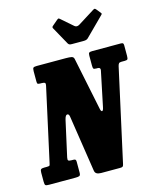

<svg xmlns="http://www.w3.org/2000/svg" viewBox="-188 -1106 1008 1221"><g transform="rotate(-15 316.0 -496.0)"><path d="M104 -636.5H98Q85.5 -636.5 81 -639.2Q76.5 -642 76.5 -654V-722.5Q76.5 -741 81.8 -745.5Q87 -750 104.5 -750H296Q320 -750 333 -747.2Q346 -744.5 349 -730.5L420.5 -383.5Q424 -365 431.5 -365Q435 -365 438.2 -371.2Q441.5 -377.5 444.5 -394L491 -617.5Q495 -636.5 474.5 -636.5H465.5Q450 -636.5 447 -641.5Q444 -646.5 444 -662.5V-727Q444 -743 449.8 -746.5Q455.5 -750 470.5 -750H657.5Q668 -750 671.8 -746.5Q675.5 -743 675.5 -732V-664Q675.5 -645 671 -640.8Q666.5 -636.5 653 -636.5H632.5Q619 -636.5 614.5 -631.5Q610 -626.5 607 -614.5L472.5 -4Q470 7.5 465.2 10.5Q460.5 13.5 448 13.5H324Q305.5 13.5 294.8 7.2Q284 1 282 -15L225.5 -384.5Q223 -402 211.5 -402Q199.5 -402 192.5 -372L140.5 -138Q137 -122 142.2 -117.8Q147.5 -113.5 164 -113.5H174.5Q184.5 -113.5 188.2 -110Q192 -106.5 192 -96V-24Q192 -6.5 183.8 -3.2Q175.5 0 160 0H-15Q-33.5 0 -38.8 -4.2Q-44 -8.5 -44 -27.5V-86.5Q-44 -103 -39 -108.2Q-34 -113.5 -17.5 -113.5H1Q17 -113.5 19.2 -118.2Q21.5 -123 24.5 -138L128.5 -611.5Q132.5 -629 126.5 -632.8Q120.5 -636.5 104 -636.5ZM331.5 -837 266 -955Q261 -963.5 272 -971.5L306 -1000.5Q313.5 -1006 316 -1005.8Q318.5 -1005.5 324.5 -1000.5L401.5 -933.5Q415.5 -922 434 -933.5L544 -1002.5Q551.5 -1007 554.8 -1005.8Q558 -1004.5 562.5 -999.5L584.5 -972.5Q589.5 -966.5 589.2 -963.8Q589 -961 582 -954.5L463 -836Q453.5 -826.5 435 -826.5H356.5Q345 -826.5 340 -829Q335 -831.5 331.5 -837Z"/></g></svg>

Font: Besley* Condensed Heavy
Style: Italic
Weight: 800
Width: 3
Italic angle: -13°
Designer: Owen Earl
Foundry: indestructible type*
Version: Version 3.000; ttfautohint (v1.8.3)